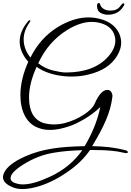

<svg xmlns="http://www.w3.org/2000/svg" viewBox="-59 -870 879 1290"><path d="M665 -771C718 -771 755 -794 777 -840C778 -845 770 -854 759 -841C736 -810 723 -799 679 -799C658 -799 640 -806 626 -819C621 -824 617 -831 613 -842C612 -847 609 -850 606 -850C597 -850 593 -843 593 -830C593 -807 602 -791 619 -782C634 -775 649 -771 665 -771ZM131 -455C96 -377 78 -302 78 -230C78 -126 118 -38 201 -10C252 10 319 7 401 -20C431 -29 466 -46 506 -69C547 -93 583 -120 615 -151L611 -134C593 -53 559 29 510 112C350 115 226 129 110 181C33 215 -14 252 -32 292C-37 302 -39 311 -39 320C-39 349 -15 373 34 391C67 403 115 405 186 386C250 369 316 338 383 293C451 248 505 197 546 138H572C659 138 725 144 771 156C790 161 800 159 800 152C800 146 793 141 779 138C713 121 640 113 560 112C640 -20 683 -114 696 -218C697 -226 697 -233 694 -240C689 -257 678 -266 663 -266C632 -266 604 -235 577 -173C567 -150 543 -125 505 -100C467 -75 424 -56 376 -43C328 -31 280 -31 235 -43C169 -64 136 -122 136 -215C136 -278 153 -346 187 -421C275 -357 425 -340 538 -370C629 -392 692 -434 729 -497C764 -556 760 -606 740 -649C713 -703 661 -736 584 -749C568 -752 552 -753 535 -753C477 -753 417 -736 355 -703C275 -660 212 -599 165 -519C156 -503 149 -491 146 -483C115 -521 100 -562 100 -606C100 -644 113 -681 139 -718C144 -725 146 -730 144 -733C141 -736 135 -734 128 -725C55 -638 54 -542 131 -455ZM558 -723C568 -723 578 -722 588 -721C658 -710 699 -678 712 -627C715 -617 716 -607 716 -597C716 -562 700 -526 669 -491C606 -419 510 -383 383 -383C361 -383 332 -388 295 -397C259 -406 227 -422 198 -445C243 -542 308 -616 393 -669C452 -705 507 -723 558 -723ZM12 327C12 302 39 273 93 238C162 194 234 166 310 155C363 146 424 141 494 139C440 216 367 276 275 318C202 352 142 369 95 369C82 369 71 368 60 365C28 358 12 346 12 327Z"/></svg>

Font: VL Great Vibes
Style: Regular
Weight: 400
Designer: Robert E. Leuschke
Foundry: Robert E. Leuschke
Version: Version 1.001